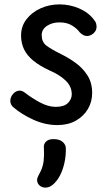

<svg xmlns="http://www.w3.org/2000/svg" viewBox="-20 -562 496 875"><path d="M409 -471Q416 -463 418 -455Q420 -447 420 -440Q420 -428 413.5 -418.5Q407 -409 397 -403.5Q387 -398 376 -398Q366 -398 358 -403Q350 -408 343 -415Q333 -430 309.5 -445Q286 -460 251 -460Q218 -460 194 -444Q170 -428 170 -402Q170 -371 190.5 -355Q211 -339 257 -316Q292 -299 324.5 -275.5Q357 -252 378.5 -218.5Q400 -185 400 -138Q400 -98 380.5 -65Q361 -32 325.5 -12Q290 8 241 8Q186 8 132 -16.5Q78 -41 40 -74Q33 -80 30 -87.5Q27 -95 27 -102Q27 -120 40 -134.5Q53 -149 70 -149Q75 -149 80.5 -147Q86 -145 93 -140Q125 -115 162.5 -95Q200 -75 234 -75Q272 -75 289.5 -92.5Q307 -110 307 -132Q307 -168 279.5 -194.5Q252 -221 208 -240Q162 -261 132.5 -285Q103 -309 89.5 -337.5Q76 -366 76 -400Q76 -442 100.5 -474Q125 -506 165 -524Q205 -542 251 -542Q298 -542 341 -523.5Q384 -505 409 -471ZM180 112Q178 95 189.5 83.5Q201 72 223 72Q252 72 266 85Q280 98 280 113Q281 146 274 178.5Q267 211 253.5 237.5Q240 264 219 281Q210 288 202 290.5Q194 293 187 293Q171 293 160 283Q149 273 149 258Q149 250 154.5 239.5Q160 229 165 219Q176 197 179 170Q182 143 180 112Z"/></svg>

Font: Playpen Sans
Style: Regular
Weight: 400
Designer: Laura Meseguer, Veronika Burian, José Scaglione, Kostas Bartsokas, Vera Evstafieva, Tom Grace, Yorlmar Campos
Foundry: TypeTogether
Version: Version 2.000